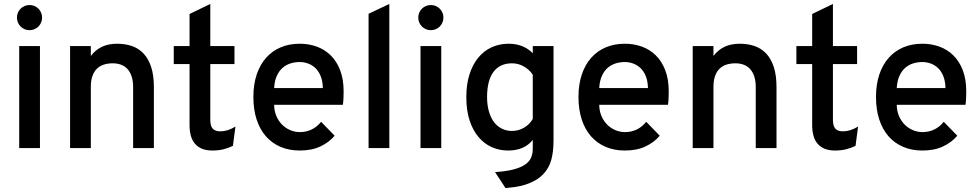

<svg xmlns="http://www.w3.org/2000/svg" viewBox="-20 -742 4906 962"><path d="M76.2 0V-511.2H180.2V0ZM127.9 -590.8Q114.7 -590.8 103.3 -595.7Q91.8 -600.6 83.3 -609.1Q74.7 -617.7 69.8 -629.2Q64.9 -640.6 64.9 -653.8Q64.9 -667 69.8 -678.5Q74.7 -689.9 83.3 -698.5Q91.8 -707 103.3 -711.9Q114.7 -716.8 127.9 -716.8Q141.1 -716.8 152.6 -711.9Q164.1 -707 172.6 -698.5Q181.2 -689.9 186 -678.5Q190.9 -667 190.9 -653.8Q190.9 -640.6 186 -629.2Q181.2 -617.7 172.6 -609.1Q164.1 -600.6 152.6 -595.7Q141.1 -590.8 127.9 -590.8Z M647 0V-305.2Q647 -337.4 639.2 -360.1Q631.3 -382.8 617.7 -397.2Q604 -411.6 585.4 -418.2Q566.9 -424.8 544.9 -424.8Q521.5 -424.8 501.5 -418.7Q481.4 -412.6 466.8 -398.9Q452.1 -385.3 443.6 -362.5Q435.1 -339.8 435.1 -307.1V0H331.1V-511.2H435.1V-461.9Q460 -493.7 492.2 -508.3Q524.4 -522.9 566.9 -522.9Q606.9 -522.9 640.6 -511.5Q674.3 -500 699 -474.1Q723.6 -448.2 737.3 -406.7Q751 -365.2 751 -305.2V0Z M1043.9 12.2Q1013.7 12.2 991.9 3.2Q970.2 -5.9 956.3 -22.5Q942.4 -39.1 936 -62.7Q929.7 -86.4 929.7 -115.2V-420.9H850.6V-511.2H929.7V-671.9L1033.7 -722.2V-511.2H1154.8V-420.9H1033.7V-142.1Q1033.7 -129.4 1035.9 -118.7Q1038.1 -107.9 1043.7 -100.1Q1049.3 -92.3 1059.1 -88.1Q1068.8 -84 1084 -84Q1121.1 -84 1159.7 -107.9L1147 -11.2Q1125.5 -0.5 1100.1 5.9Q1074.7 12.2 1043.9 12.2Z M1481.9 12.2Q1428.7 12.2 1385.7 -6.1Q1342.8 -24.4 1312.5 -58.8Q1282.2 -93.3 1265.9 -143.1Q1249.5 -192.9 1249.5 -255.9Q1249.5 -318.8 1266.1 -368.4Q1282.7 -418 1313.2 -452.4Q1343.8 -486.8 1386.5 -504.9Q1429.2 -522.9 1481.9 -522.9Q1527.3 -522.9 1567.1 -508.5Q1606.9 -494.1 1637 -464.6Q1667 -435.1 1684.3 -390.1Q1701.7 -345.2 1701.7 -284.2Q1701.7 -267.6 1700.9 -249Q1700.2 -230.5 1697.8 -216.8H1353.5Q1354 -185.1 1365 -159.9Q1376 -134.8 1394 -116.9Q1412.1 -99.1 1435.1 -89.6Q1458 -80.1 1482.9 -80.1Q1514.6 -80.1 1541.7 -93.3Q1568.8 -106.4 1588.9 -131.8L1656.7 -62Q1628.9 -28.8 1585.4 -8.3Q1542 12.2 1481.9 12.2ZM1481.9 -431.2Q1457.5 -431.2 1435.1 -424.1Q1412.6 -417 1395.3 -401.6Q1377.9 -386.2 1366.7 -361.3Q1355.5 -336.4 1353.5 -300.8H1597.7Q1596.7 -336.4 1586.4 -361.3Q1576.2 -386.2 1559.6 -401.6Q1543 -417 1522.7 -424.1Q1502.4 -431.2 1481.9 -431.2Z M1826.7 0V-672.9L1930.7 -722.2V0Z M2086.9 0V-511.2H2190.9V0ZM2138.7 -590.8Q2125.5 -590.8 2114 -595.7Q2102.5 -600.6 2094 -609.1Q2085.4 -617.7 2080.6 -629.2Q2075.7 -640.6 2075.7 -653.8Q2075.7 -667 2080.6 -678.5Q2085.4 -689.9 2094 -698.5Q2102.5 -707 2114 -711.9Q2125.5 -716.8 2138.7 -716.8Q2151.9 -716.8 2163.3 -711.9Q2174.8 -707 2183.3 -698.5Q2191.9 -689.9 2196.8 -678.5Q2201.7 -667 2201.7 -653.8Q2201.7 -640.6 2196.8 -629.2Q2191.9 -617.7 2183.3 -609.1Q2174.8 -600.6 2163.3 -595.7Q2151.9 -590.8 2138.7 -590.8Z M2460.4 120.1Q2516.6 116.7 2553.2 106.9Q2589.8 97.2 2611.3 82.3Q2632.8 67.4 2641.1 47.4Q2649.4 27.3 2649.4 3.9V-41Q2606.9 12.2 2526.4 12.2Q2482.4 12.2 2444.3 -4.6Q2406.2 -21.5 2377.7 -55.2Q2349.1 -88.9 2332.8 -138.9Q2316.4 -189 2316.4 -255.9Q2316.4 -318.8 2332 -368.4Q2347.7 -418 2375.7 -452.4Q2403.8 -486.8 2442.9 -504.9Q2481.9 -522.9 2528.8 -522.9Q2551.3 -522.9 2569.8 -518.8Q2588.4 -514.6 2603.3 -507.8Q2618.2 -501 2629.6 -492.4Q2641.1 -483.9 2649.4 -475.1V-511.2H2753.4V-39.1Q2753.4 19.5 2741.7 60.5Q2730 101.6 2701.7 130.9Q2682.6 150.4 2659.9 162.8Q2637.2 175.3 2612.5 183.1Q2587.9 190.9 2562.5 194.6Q2537.1 198.2 2512.7 200.2ZM2545.4 -85.9Q2577.1 -85.9 2604.7 -101.6Q2632.3 -117.2 2649.4 -146V-367.2Q2641.6 -379.9 2630.1 -390.4Q2618.7 -400.9 2605.2 -408.7Q2591.8 -416.5 2576.4 -420.7Q2561 -424.8 2545.4 -424.8Q2484.4 -424.8 2452.4 -381.6Q2420.4 -338.4 2420.4 -255.9Q2420.4 -216.8 2429.2 -185.3Q2438 -153.8 2454.1 -131.8Q2470.2 -109.9 2493.4 -97.9Q2516.6 -85.9 2545.4 -85.9Z M3110.8 12.2Q3057.6 12.2 3014.6 -6.1Q2971.7 -24.4 2941.4 -58.8Q2911.1 -93.3 2894.8 -143.1Q2878.4 -192.9 2878.4 -255.9Q2878.4 -318.8 2895 -368.4Q2911.6 -418 2942.1 -452.4Q2972.7 -486.8 3015.4 -504.9Q3058.1 -522.9 3110.8 -522.9Q3156.2 -522.9 3196 -508.5Q3235.8 -494.1 3265.9 -464.6Q3295.9 -435.1 3313.2 -390.1Q3330.6 -345.2 3330.6 -284.2Q3330.6 -267.6 3329.8 -249Q3329.1 -230.5 3326.7 -216.8H2982.4Q2982.9 -185.1 2993.9 -159.9Q3004.9 -134.8 3022.9 -116.9Q3041 -99.1 3064 -89.6Q3086.9 -80.1 3111.8 -80.1Q3143.6 -80.1 3170.7 -93.3Q3197.8 -106.4 3217.8 -131.8L3285.6 -62Q3257.8 -28.8 3214.4 -8.3Q3170.9 12.2 3110.8 12.2ZM3110.8 -431.2Q3086.4 -431.2 3064 -424.1Q3041.5 -417 3024.2 -401.6Q3006.8 -386.2 2995.6 -361.3Q2984.4 -336.4 2982.4 -300.8H3226.6Q3225.6 -336.4 3215.3 -361.3Q3205.1 -386.2 3188.5 -401.6Q3171.9 -417 3151.6 -424.1Q3131.3 -431.2 3110.8 -431.2Z M3766.6 0V-305.2Q3766.6 -337.4 3758.8 -360.1Q3751 -382.8 3737.3 -397.2Q3723.6 -411.6 3705.1 -418.2Q3686.5 -424.8 3664.6 -424.8Q3641.1 -424.8 3621.1 -418.7Q3601.1 -412.6 3586.4 -398.9Q3571.8 -385.3 3563.2 -362.5Q3554.7 -339.8 3554.7 -307.1V0H3450.7V-511.2H3554.7V-461.9Q3579.6 -493.7 3611.8 -508.3Q3644 -522.9 3686.5 -522.9Q3726.6 -522.9 3760.3 -511.5Q3793.9 -500 3818.6 -474.1Q3843.3 -448.2 3856.9 -406.7Q3870.6 -365.2 3870.6 -305.2V0Z M4163.6 12.2Q4133.3 12.2 4111.6 3.2Q4089.8 -5.9 4075.9 -22.5Q4062 -39.1 4055.7 -62.7Q4049.3 -86.4 4049.3 -115.2V-420.9H3970.2V-511.2H4049.3V-671.9L4153.3 -722.2V-511.2H4274.4V-420.9H4153.3V-142.1Q4153.3 -129.4 4155.5 -118.7Q4157.7 -107.9 4163.3 -100.1Q4168.9 -92.3 4178.7 -88.1Q4188.5 -84 4203.6 -84Q4240.7 -84 4279.3 -107.9L4266.6 -11.2Q4245.1 -0.5 4219.7 5.9Q4194.3 12.2 4163.6 12.2Z M4601.6 12.2Q4548.3 12.2 4505.4 -6.1Q4462.4 -24.4 4432.1 -58.8Q4401.9 -93.3 4385.5 -143.1Q4369.1 -192.9 4369.1 -255.9Q4369.1 -318.8 4385.7 -368.4Q4402.3 -418 4432.9 -452.4Q4463.4 -486.8 4506.1 -504.9Q4548.8 -522.9 4601.6 -522.9Q4647 -522.9 4686.8 -508.5Q4726.6 -494.1 4756.6 -464.6Q4786.6 -435.1 4804 -390.1Q4821.3 -345.2 4821.3 -284.2Q4821.3 -267.6 4820.6 -249Q4819.8 -230.5 4817.4 -216.8H4473.1Q4473.6 -185.1 4484.6 -159.9Q4495.6 -134.8 4513.7 -116.9Q4531.7 -99.1 4554.7 -89.6Q4577.6 -80.1 4602.5 -80.1Q4634.3 -80.1 4661.4 -93.3Q4688.5 -106.4 4708.5 -131.8L4776.4 -62Q4748.5 -28.8 4705.1 -8.3Q4661.6 12.2 4601.6 12.2ZM4601.6 -431.2Q4577.1 -431.2 4554.7 -424.1Q4532.2 -417 4514.9 -401.6Q4497.6 -386.2 4486.3 -361.3Q4475.1 -336.4 4473.1 -300.8H4717.3Q4716.3 -336.4 4706.1 -361.3Q4695.8 -386.2 4679.2 -401.6Q4662.6 -417 4642.3 -424.1Q4622.1 -431.2 4601.6 -431.2Z"/></svg>

Font: Overpass
Style: Regular
Weight: 400
Designer: Delve Withrington
Foundry: Delve Fonts
Version: Version 1.001